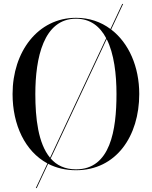

<svg xmlns="http://www.w3.org/2000/svg" viewBox="-20 -850 767 970"><path d="M364 10C567 10 683.5 -162 683.5 -375C683.5 -512.5 631 -633 541.5 -701L602 -830H597.5L538 -703.5C490 -739.5 431 -760 364 -760C171 -760 43.5 -588 43.5 -375C43.5 -219 106.5 -85.5 219.5 -24.5L161 100H165.5L223 -22.5C264 -1.5 311 10 364 10ZM364 -755.5C436.5 -755.5 485 -716.5 516.5 -657L233 -53C172.5 -125.5 158.5 -254 158.5 -375C158.5 -557 200 -755.5 364 -755.5ZM568.5 -375C568.5 -193 538 5.5 364 5.5C307.5 5.5 266 -15 236 -49.5L519 -652.5C556.5 -578.5 568.5 -474 568.5 -375Z"/></svg>

Font: Bodoni* 36pt
Style: Regular
Weight: 400
Version: Version 2.3